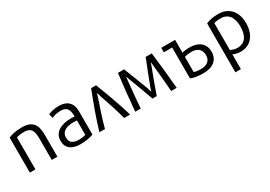

<svg xmlns="http://www.w3.org/2000/svg" viewBox="16 -1376 3395 2412"><g transform="rotate(-30 1713.5 -170.0)"><path d="M487 2H405V-286C405 -392 401 -477 277 -477C223 -477 190 -469 168 -461V2H87V-505C130 -525 195 -541 285 -541C474 -541 487 -413 487 -300Z M1007 -19C972 -3 901 12 820 12C694 12 620 -42 620 -150C620 -274 731 -329 873 -330C894 -330 915 -328 927 -327C926 -420 907 -478 808 -478C746 -478 704 -462 679 -449L663 -510C691 -524 748 -542 817 -542C938 -542 1007 -479 1007 -356ZM927 -60V-270C913 -271 897 -272 878 -272C783 -272 700 -244 700 -150C700 -75 749 -47 829 -47C870 -47 903 -52 927 -60Z M1097 0C1152 -187 1221 -370 1284 -532H1355C1420 -369 1487 -187 1543 0H1456C1423 -124 1379 -262 1336 -383C1329 -405 1320 -433 1317 -443C1314 -432 1306 -405 1299 -383C1257 -262 1210 -123 1178 0Z M2217 2H2137C2126 -142 2113 -291 2097 -439C2093 -435 2087 -413 2079 -390C2038 -282 1981 -133 1948 -33H1886C1852 -132 1795 -283 1754 -391C1746 -413 1739 -434 1736 -439C1722 -296 1706 -149 1696 2H1616C1630 -171 1650 -358 1672 -529H1761C1798 -434 1850 -303 1899 -172C1908 -147 1912 -125 1916 -116C1919 -116 1927 -149 1935 -172C1985 -305 2036 -436 2074 -529H2162C2184 -357 2202 -173 2217 2Z M2300 -530H2501V-343C2524 -351 2561 -357 2611 -357C2726 -357 2824 -303 2824 -172C2824 -51 2737 12 2600 12C2528 12 2455 0 2421 -17V-465H2300ZM2742 -171C2742 -248 2692 -297 2606 -297C2568 -297 2528 -292 2501 -283V-63C2522 -55 2563 -49 2596 -49C2692 -49 2742 -90 2742 -171Z M3379 -268C3379 -98 3290 12 3143 12C3096 12 3055 -1 3033 -13V202H2953V-507C2992 -525 3050 -541 3132 -541C3286 -541 3379 -434 3379 -268ZM3296 -266C3296 -399 3240 -478 3129 -478C3083 -478 3053 -473 3033 -464V-76C3053 -65 3089 -50 3131 -50C3247 -50 3296 -138 3296 -266Z"/></g></svg>

Font: Repo Regular
Style: Regular
Weight: 400
Designer: Stefan Peev
Foundry: Context Ltd
Version: Version 1.502